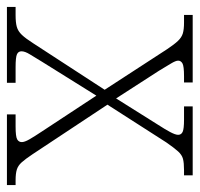

<svg xmlns="http://www.w3.org/2000/svg" viewBox="-32 -545 576 554"><g transform="rotate(90 256.0 -268.0)"><path d="M-1 0V-25H23Q44 -25 56.5 -28.5Q69 -32 79.5 -43Q90 -54 104 -76L238 -282L121 -462Q107 -483 97 -493.5Q87 -504 75.5 -507.5Q64 -511 44 -511H22V-536H217V-511H199Q170 -511 162 -506.5Q154 -502 154 -494Q154 -487 162.5 -473Q171 -459 183 -439L263 -315L339 -436Q352 -456 360 -471Q368 -486 368 -494Q368 -503 359.5 -507Q351 -511 324 -511H286V-536H485V-511H470Q449 -511 437.5 -508Q426 -505 416 -494Q406 -483 390 -460L281 -290L424 -74Q438 -53 447.5 -42.5Q457 -32 468.5 -28.5Q480 -25 499 -25H513V0H309V-25H344Q373 -25 381 -29.5Q389 -34 389 -43Q389 -51 381 -65Q373 -79 357 -103L255 -258L157 -101Q145 -81 136 -66.5Q127 -52 127 -42Q127 -33 135.5 -29Q144 -25 173 -25H218V0Z"/></g></svg>

Font: Noto Serif Hebrew ExtraLight
Style: Regular
Weight: 250
Version: Version 2.003